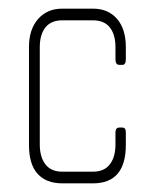

<svg xmlns="http://www.w3.org/2000/svg" viewBox="-20 -424 357 444"><path d="M195 0H124Q87 0 67 -22Q47 -44 47 -89V-315Q47 -356 68 -380Q89 -404 124 -404H195Q230 -404 250.5 -380.5Q271 -357 271 -315V-287Q271 -274 263 -274H256Q247 -274 247 -287V-315Q247 -344 234 -360.5Q221 -377 195 -377H124Q98 -377 85 -360.5Q72 -344 72 -315V-90Q72 -61 85 -44Q98 -27 124 -27H195Q221 -27 234 -44Q247 -61 247 -90V-118Q247 -129 256 -129H263Q271 -129 271 -118V-89Q271 0 195 0Z"/></svg>

Font: Chathura Light
Style: Regular
Weight: 300
Designer: Appaji Ambarisha Darbha
Foundry: Aditya Fonts
Version: Version 1.001 2016